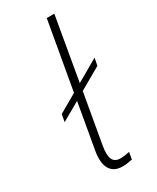

<svg xmlns="http://www.w3.org/2000/svg" viewBox="-188 -775 682 835"><g transform="rotate(-30 153.0 -358.0)"><path d="M166 4C185 4 196 2 216 -2L222 -37C204 -33 192 -31 176 -31C136 -31 127 -62 136 -116L180 -367L290 -430L297 -467L186 -403L241 -720H203L143 -379L51 -326L44 -289L137 -342L97 -114C83 -33 113 4 166 4Z"/></g></svg>

Font: Fixel Display ExtraLight
Style: Italic
Weight: 200
Italic angle: -10°
Designer: AlfaBravo + MacPaw
Foundry: Kyrylo Tkachov, Marchela Mozhyna, Serhii Makarenko, Maria Weinstein, Zakhar Kryvoshyya
Version: Version 1.210;Glyphs 3.2 (3217)